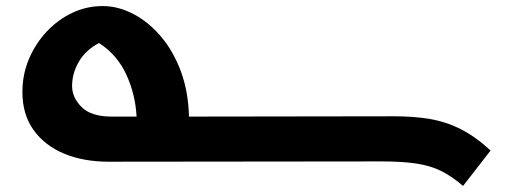

<svg xmlns="http://www.w3.org/2000/svg" viewBox="-20 -533 1713 634"><path d="M1600 -36 1509 81Q1472 49 1436.5 31.5Q1401 14 1354.5 7Q1308 0 1240 0L339 1Q256 1 192 -25.5Q128 -52 91 -103.5Q54 -155 54 -229Q54 -287 75.5 -338Q97 -389 134 -428.5Q171 -468 218.5 -490.5Q266 -513 319 -513Q370 -513 420 -487Q470 -461 511 -413Q552 -365 577 -298Q602 -231 604 -148L1283 -149Q1347 -149 1400 -140Q1453 -131 1501.5 -106.5Q1550 -82 1600 -36ZM349 -148H431Q427 -222 397 -287Q367 -352 307 -391Q263 -368 240.5 -329.5Q218 -291 218 -249Q218 -211 249.5 -179.5Q281 -148 349 -148Z"/></svg>

Font: Kufam
Style: Bold
Weight: 700
Designer: Wael Morcos, Artur Schmal
Foundry: Original Type
Version: Version 1.300; ttfautohint (v1.8.3)